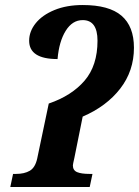

<svg xmlns="http://www.w3.org/2000/svg" viewBox="-20 -744 553 764"><path d="M32 -52H44Q77 -52 98.5 -64.5Q120 -77 128 -113L174 -332Q265 -363 316.5 -423Q368 -483 368 -582Q368 -664 309 -664Q268 -664 241.5 -621.5Q215 -579 209 -509Q96 -509 96 -582Q96 -619 122 -651.5Q148 -684 196.5 -704Q245 -724 309 -724Q414 -724 463.5 -681.5Q513 -639 513 -554Q513 -462 458.5 -391.5Q404 -321 309 -280L276 -116Q270 -90 270 -86Q270 -66 287 -59Q304 -52 336 -52H348L337 0H21Z"/></svg>

Font: Noto Serif Narrow
Style: Bold Italic
Weight: 700
Width: 4
Italic angle: -12°
Designer: Monotype Design Team
Foundry: Monotype Imaging Inc.
Version: Version 1.001